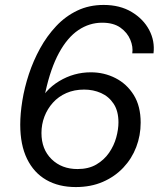

<svg xmlns="http://www.w3.org/2000/svg" viewBox="-20 -747 643 778"><path d="M287 11Q218 11 167.5 -18Q117 -47 89.5 -103.5Q62 -160 62 -242Q62 -286 70.5 -339Q79 -392 97 -446.5Q115 -501 142.5 -551Q170 -601 207.5 -641Q245 -681 293 -704Q341 -727 400 -727Q466 -727 513.5 -698.5Q561 -670 584.5 -625.5Q608 -581 602 -531H516Q520 -557 508 -586Q496 -615 468 -635Q440 -655 394 -655Q342 -655 297.5 -625Q253 -595 219 -532.5Q185 -470 164 -374L150 -310L134 -321Q160 -382 219.5 -418Q279 -454 348 -454Q402 -454 448 -430.5Q494 -407 522 -362Q550 -317 550 -250Q550 -198 532 -151Q514 -104 479.5 -67.5Q445 -31 396.5 -10Q348 11 287 11ZM294 -62Q339 -62 370.5 -80.5Q402 -99 422 -128Q442 -157 451 -190Q460 -223 460 -251Q460 -297 440.5 -326.5Q421 -356 389.5 -370Q358 -384 321 -384Q281 -384 249 -370Q217 -356 194.5 -331Q172 -306 160 -274.5Q148 -243 148 -208Q148 -142 189 -102Q230 -62 294 -62Z"/></svg>

Font: Instrument Sans
Style: Italic
Weight: 400
Italic angle: -13°
Designer: Rodrigo Fuenzalida
Foundry: fragTYPE
Version: Version 1.000;gftools[0.9.28]